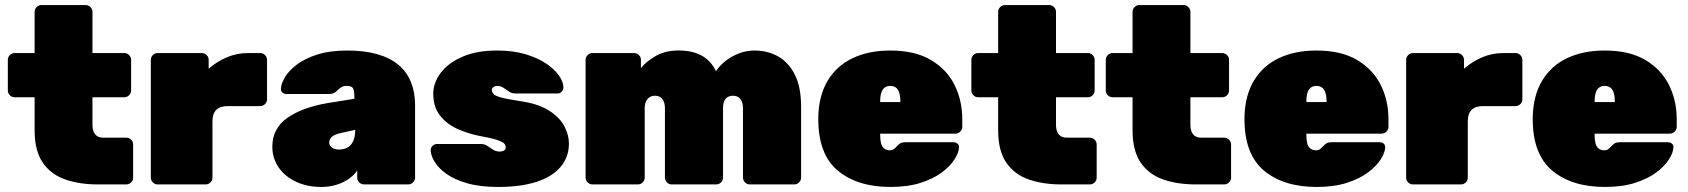

<svg xmlns="http://www.w3.org/2000/svg" viewBox="-20 -730 6682 760"><path d="M367 0Q295 0 238.5 -19.5Q182 -39 149.5 -86Q117 -133 117 -215V-345H38Q27 -345 19 -353Q11 -361 11 -372V-493Q11 -504 19 -512Q27 -520 38 -520H117V-683Q117 -694 125 -702Q133 -710 144 -710H319Q330 -710 338 -702Q346 -694 346 -683V-520H472Q483 -520 491 -512Q499 -504 499 -493V-372Q499 -361 491 -353Q483 -345 472 -345H346V-235Q346 -212 356.5 -198.5Q367 -185 389 -185H480Q491 -185 499 -177Q507 -169 507 -158V-27Q507 -16 499 -8Q491 0 480 0Z M604 0Q593 0 585 -8Q577 -16 577 -27V-493Q577 -504 585 -512Q593 -520 604 -520H779Q790 -520 798 -512Q806 -504 806 -493V-458Q838 -486 877.5 -503Q917 -520 962 -520H1010Q1021 -520 1029 -512Q1037 -504 1037 -493V-337Q1037 -326 1029 -318Q1021 -310 1010 -310H881Q851 -310 836 -295Q821 -280 821 -250V-27Q821 -16 813 -8Q805 0 794 0Z M1252 10Q1195 10 1151 -11Q1107 -32 1082.5 -68Q1058 -104 1058 -149Q1058 -222 1117.5 -263.5Q1177 -305 1277 -322L1383 -339V-340Q1383 -366 1378.5 -378Q1374 -390 1353 -390Q1339 -390 1330.5 -384.5Q1322 -379 1312 -369Q1301 -358 1284 -358H1114Q1104 -358 1097.5 -364Q1091 -370 1092 -380Q1093 -399 1108 -424.5Q1123 -450 1154.5 -474Q1186 -498 1235.5 -514Q1285 -530 1355 -530Q1423 -530 1473.5 -515.5Q1524 -501 1557 -473.5Q1590 -446 1606.5 -405.5Q1623 -365 1623 -314V-27Q1623 -16 1615 -8Q1607 0 1596 0H1421Q1410 0 1402 -8Q1394 -16 1394 -27V-55Q1380 -35 1358.5 -20.5Q1337 -6 1310 2Q1283 10 1252 10ZM1321 -138Q1341 -138 1355.5 -146Q1370 -154 1378 -171.5Q1386 -189 1386 -215V-216L1327 -203Q1301 -197 1292 -187Q1283 -177 1283 -166Q1283 -159 1287.5 -152.5Q1292 -146 1300.5 -142Q1309 -138 1321 -138Z M1952 10Q1880 10 1829.5 -4.5Q1779 -19 1747.5 -41.5Q1716 -64 1701 -88.5Q1686 -113 1685 -133Q1684 -144 1691.5 -152Q1699 -160 1709 -160H1883Q1884 -160 1885 -160Q1886 -160 1887 -160Q1900 -159 1910.5 -151.5Q1921 -144 1932.5 -137Q1944 -130 1959 -130Q1967 -130 1974.5 -134Q1982 -138 1982 -145Q1982 -154 1976.5 -161Q1971 -168 1949.5 -175.5Q1928 -183 1878 -192Q1832 -201 1790 -220Q1748 -239 1721.5 -273Q1695 -307 1695 -359Q1695 -402 1724 -441Q1753 -480 1809.5 -505Q1866 -530 1948 -530Q2010 -530 2058 -516Q2106 -502 2139.5 -480Q2173 -458 2191 -433Q2209 -408 2210 -387Q2211 -376 2204 -368Q2197 -360 2188 -360H2030Q2028 -360 2025 -360Q2022 -360 2020 -360Q2006 -360 1995 -367.5Q1984 -375 1973 -382.5Q1962 -390 1947 -390Q1940 -390 1933.5 -385.5Q1927 -381 1927 -374Q1927 -366 1933 -358.5Q1939 -351 1962 -344.5Q1985 -338 2037 -330Q2109 -320 2152 -293Q2195 -266 2213.5 -231Q2232 -196 2232 -162Q2232 -109 2199.5 -70Q2167 -31 2104.5 -10.5Q2042 10 1952 10Z M2325 0Q2314 0 2306 -8Q2298 -16 2298 -27V-493Q2298 -504 2306 -512Q2314 -520 2325 -520H2490Q2501 -520 2509 -512Q2517 -504 2517 -493V-460Q2534 -483 2570.5 -505.5Q2607 -528 2656 -530Q2774 -534 2814 -448Q2837 -483 2879 -506.5Q2921 -530 2967 -530Q3018 -530 3059.5 -507Q3101 -484 3126 -435Q3151 -386 3151 -307V-27Q3151 -16 3143 -8Q3135 0 3124 0H2948Q2937 0 2929 -8Q2921 -16 2921 -27V-302Q2921 -318 2916 -329Q2911 -340 2902.5 -345.5Q2894 -351 2881 -351Q2869 -351 2860 -345.5Q2851 -340 2846.5 -329Q2842 -318 2842 -302V-27Q2842 -16 2834 -8Q2826 0 2815 0H2639Q2628 0 2620 -8Q2612 -16 2612 -27V-302Q2612 -318 2607 -329Q2602 -340 2593.5 -345.5Q2585 -351 2572 -351Q2560 -351 2551 -345Q2542 -339 2537 -328.5Q2532 -318 2532 -302V-27Q2532 -16 2524 -8Q2516 0 2505 0Z M3505 10Q3374 10 3296.5 -54.5Q3219 -119 3219 -259Q3219 -261 3219 -263Q3219 -265 3219 -266Q3221 -352 3256.5 -411Q3292 -470 3355.5 -500Q3419 -530 3504 -530Q3602 -530 3665 -492.5Q3728 -455 3758.5 -393.5Q3789 -332 3789 -258V-228Q3789 -217 3781 -209Q3773 -201 3762 -201H3464Q3464 -200 3464 -199Q3464 -198 3464 -196Q3464 -176 3467.5 -162.5Q3471 -149 3480 -142Q3489 -135 3503 -135Q3509 -135 3513.5 -137Q3518 -139 3522.5 -143.5Q3527 -148 3532 -153Q3541 -162 3547 -164.5Q3553 -167 3565 -167H3754Q3764 -167 3770.5 -161Q3777 -155 3776 -145Q3775 -126 3758.5 -99.5Q3742 -73 3709 -48Q3676 -23 3625 -6.5Q3574 10 3505 10ZM3464 -326H3544V-327Q3544 -349 3539.5 -363Q3535 -377 3526 -383.5Q3517 -390 3504 -390Q3491 -390 3482 -383.5Q3473 -377 3468.5 -363Q3464 -349 3464 -327Z M4181 0Q4109 0 4052.5 -19.5Q3996 -39 3963.5 -86Q3931 -133 3931 -215V-345H3852Q3841 -345 3833 -353Q3825 -361 3825 -372V-493Q3825 -504 3833 -512Q3841 -520 3852 -520H3931V-683Q3931 -694 3939 -702Q3947 -710 3958 -710H4133Q4144 -710 4152 -702Q4160 -694 4160 -683V-520H4286Q4297 -520 4305 -512Q4313 -504 4313 -493V-372Q4313 -361 4305 -353Q4297 -345 4286 -345H4160V-235Q4160 -212 4170.5 -198.5Q4181 -185 4203 -185H4294Q4305 -185 4313 -177Q4321 -169 4321 -158V-27Q4321 -16 4313 -8Q4305 0 4294 0Z M4713 0Q4641 0 4584.5 -19.5Q4528 -39 4495.5 -86Q4463 -133 4463 -215V-345H4384Q4373 -345 4365 -353Q4357 -361 4357 -372V-493Q4357 -504 4365 -512Q4373 -520 4384 -520H4463V-683Q4463 -694 4471 -702Q4479 -710 4490 -710H4665Q4676 -710 4684 -702Q4692 -694 4692 -683V-520H4818Q4829 -520 4837 -512Q4845 -504 4845 -493V-372Q4845 -361 4837 -353Q4829 -345 4818 -345H4692V-235Q4692 -212 4702.5 -198.5Q4713 -185 4735 -185H4826Q4837 -185 4845 -177Q4853 -169 4853 -158V-27Q4853 -16 4845 -8Q4837 0 4826 0Z M5192 10Q5061 10 4983.5 -54.5Q4906 -119 4906 -259Q4906 -261 4906 -263Q4906 -265 4906 -266Q4908 -352 4943.5 -411Q4979 -470 5042.5 -500Q5106 -530 5191 -530Q5289 -530 5352 -492.5Q5415 -455 5445.5 -393.5Q5476 -332 5476 -258V-228Q5476 -217 5468 -209Q5460 -201 5449 -201H5151Q5151 -200 5151 -199Q5151 -198 5151 -196Q5151 -176 5154.5 -162.5Q5158 -149 5167 -142Q5176 -135 5190 -135Q5196 -135 5200.5 -137Q5205 -139 5209.5 -143.5Q5214 -148 5219 -153Q5228 -162 5234 -164.5Q5240 -167 5252 -167H5441Q5451 -167 5457.5 -161Q5464 -155 5463 -145Q5462 -126 5445.5 -99.5Q5429 -73 5396 -48Q5363 -23 5312 -6.5Q5261 10 5192 10ZM5151 -326H5231V-327Q5231 -349 5226.5 -363Q5222 -377 5213 -383.5Q5204 -390 5191 -390Q5178 -390 5169 -383.5Q5160 -377 5155.5 -363Q5151 -349 5151 -327Z M5573 0Q5562 0 5554 -8Q5546 -16 5546 -27V-493Q5546 -504 5554 -512Q5562 -520 5573 -520H5748Q5759 -520 5767 -512Q5775 -504 5775 -493V-458Q5807 -486 5846.5 -503Q5886 -520 5931 -520H5979Q5990 -520 5998 -512Q6006 -504 6006 -493V-337Q6006 -326 5998 -318Q5990 -310 5979 -310H5850Q5820 -310 5805 -295Q5790 -280 5790 -250V-27Q5790 -16 5782 -8Q5774 0 5763 0Z M6333 10Q6202 10 6124.5 -54.5Q6047 -119 6047 -259Q6047 -261 6047 -263Q6047 -265 6047 -266Q6049 -352 6084.5 -411Q6120 -470 6183.5 -500Q6247 -530 6332 -530Q6430 -530 6493 -492.5Q6556 -455 6586.5 -393.5Q6617 -332 6617 -258V-228Q6617 -217 6609 -209Q6601 -201 6590 -201H6292Q6292 -200 6292 -199Q6292 -198 6292 -196Q6292 -176 6295.5 -162.5Q6299 -149 6308 -142Q6317 -135 6331 -135Q6337 -135 6341.5 -137Q6346 -139 6350.5 -143.5Q6355 -148 6360 -153Q6369 -162 6375 -164.5Q6381 -167 6393 -167H6582Q6592 -167 6598.5 -161Q6605 -155 6604 -145Q6603 -126 6586.5 -99.5Q6570 -73 6537 -48Q6504 -23 6453 -6.5Q6402 10 6333 10ZM6292 -326H6372V-327Q6372 -349 6367.5 -363Q6363 -377 6354 -383.5Q6345 -390 6332 -390Q6319 -390 6310 -383.5Q6301 -377 6296.5 -363Q6292 -349 6292 -327Z"/></svg>

Font: Rubik Black
Style: Regular
Weight: 900
Designer: Hubert and Fischer
Foundry: Hubert and Fischer
Version: Version 2.300;gftools[0.9.30]